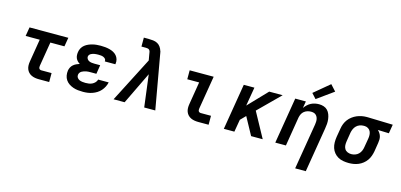

<svg xmlns="http://www.w3.org/2000/svg" viewBox="-81 -1327 4373 2094"><g transform="rotate(15 2106.0 -279.5)"><path d="M357 0Q334 0 312.5 -3.5Q291 -7 271.5 -16Q252 -25 237.5 -40.5Q223 -56 215.5 -76Q208 -96 207.5 -118Q207 -140 211 -163L253 -419H94L111 -520H549L532 -419H373L328 -146Q327 -138 327 -130Q327 -122 330.5 -115Q334 -108 341.5 -104.5Q349 -101 357 -101H472V0Z M855 8Q826 8 798 5Q770 2 744 -7Q718 -16 695.5 -31Q673 -46 658 -68Q643 -90 638 -117.5Q633 -145 637 -174Q640 -192 649 -210Q658 -228 673 -241Q688 -254 706 -262.5Q724 -271 743 -277Q728 -286 716 -298.5Q704 -311 697 -327Q690 -343 689 -361.5Q688 -380 691 -398Q694 -421 706 -442.5Q718 -464 737 -479Q756 -494 778.5 -503.5Q801 -513 823.5 -518.5Q846 -524 869 -526Q892 -528 914 -528Q940 -528 964.5 -525.5Q989 -523 1013 -517Q1037 -511 1058 -500Q1079 -489 1094.5 -471.5Q1110 -454 1117 -430.5Q1124 -407 1120 -381Q1120 -379 1119.5 -377.5Q1119 -376 1119 -374H1000Q1000 -375 1000 -375.5Q1000 -376 1000 -376Q1003 -391 993.5 -402Q984 -413 971 -418.5Q958 -424 943.5 -425.5Q929 -427 914 -427Q904 -427 894 -426.5Q884 -426 873.5 -424.5Q863 -423 853 -420Q843 -417 833 -412Q823 -407 816 -398.5Q809 -390 807 -380Q805 -364 813.5 -351Q822 -338 835.5 -331.5Q849 -325 865 -323Q881 -321 897 -321H962L946 -220H880Q868 -220 856 -219.5Q844 -219 831.5 -216.5Q819 -214 807 -210Q795 -206 783.5 -199.5Q772 -193 764.5 -182.5Q757 -172 755 -159Q752 -141 761.5 -126.5Q771 -112 786 -105Q801 -98 819 -95.5Q837 -93 855 -93Q874 -93 893 -95.5Q912 -98 930 -106.5Q948 -115 962.5 -130.5Q977 -146 981 -164H1100Q1095 -139 1082.5 -114Q1070 -89 1051.5 -68Q1033 -47 1009 -32Q985 -17 959 -8Q933 1 907 4.5Q881 8 855 8Z M1199 0 1460 -508 1447 -582Q1447 -582 1447 -582Q1447 -582 1447 -582V-583Q1447 -583 1447 -583Q1447 -583 1447 -583Q1446 -593 1443.5 -603Q1441 -613 1434.5 -621Q1428 -629 1417.5 -631.5Q1407 -634 1396 -634H1344V-735H1396Q1423 -735 1449.5 -732Q1476 -729 1497.5 -717.5Q1519 -706 1533.5 -685.5Q1548 -665 1555 -641H1556Q1558 -630 1560.5 -620Q1563 -610 1564 -599L1670 0H1545L1499 -363L1324 0Z M2157 0Q2134 0 2112.5 -3.5Q2091 -7 2071.5 -16Q2052 -25 2037.5 -40.5Q2023 -56 2015.5 -76Q2008 -96 2007.5 -118Q2007 -140 2011 -163L2053 -419H1919V-520H2190L2128 -146Q2127 -138 2127 -130Q2127 -122 2130.5 -115Q2134 -108 2141.5 -104.5Q2149 -101 2157 -101H2272V0Z M2444 0 2530 -520H2650L2614 -308L2817 -520H2969L2729 -282L2883 0H2752L2644 -198L2587 -140L2563 0Z M3307 215 3393 -303Q3395 -318 3396 -333Q3397 -348 3394.5 -362.5Q3392 -377 3385.5 -389.5Q3379 -402 3368.5 -411Q3358 -420 3344 -423.5Q3330 -427 3315 -427Q3295 -427 3275 -421Q3255 -415 3238 -401.5Q3221 -388 3212 -369Q3203 -350 3199 -330L3145 0H3025L3111 -520H3231L3218 -443Q3232 -463 3250 -480Q3268 -497 3289.5 -508Q3311 -519 3334 -523.5Q3357 -528 3379 -528Q3407 -528 3432.5 -519.5Q3458 -511 3475.5 -492.5Q3493 -474 3502.5 -449Q3512 -424 3515.5 -397Q3519 -370 3517 -342.5Q3515 -315 3510 -287L3427 215ZM3326 -572 3275 -628 3450 -774 3512 -706Z M3856 8Q3824 8 3792.5 2.5Q3761 -3 3735 -17.5Q3709 -32 3689.5 -55.5Q3670 -79 3660.5 -108Q3651 -137 3650.5 -169Q3650 -201 3655 -233L3672 -333Q3676 -360 3686.5 -386.5Q3697 -413 3714.5 -436Q3732 -459 3756 -477Q3780 -495 3806 -506Q3832 -517 3859.5 -522.5Q3887 -528 3914 -528Q3918 -528 3922.5 -528Q3927 -528 3931 -528L4212 -520L4195 -419L4070 -423Q4083 -411 4093 -396Q4103 -381 4108.5 -363Q4114 -345 4113.5 -325.5Q4113 -306 4110 -287L4094 -187Q4089 -160 4079.5 -133.5Q4070 -107 4053.5 -83.5Q4037 -60 4013.5 -41.5Q3990 -23 3964 -12Q3938 -1 3910.5 3.5Q3883 8 3856 8Q3856 8 3856 8Q3856 8 3856 8ZM3857 -93Q3878 -93 3900 -100.5Q3922 -108 3938.5 -124Q3955 -140 3964 -161Q3973 -182 3976 -203L3993 -303Q3997 -325 3996 -346.5Q3995 -368 3986.5 -386Q3978 -404 3960.5 -415Q3943 -426 3922 -427H3914Q3913 -427 3911 -427Q3909 -427 3907 -427Q3886 -427 3864.5 -419Q3843 -411 3827 -395Q3811 -379 3802 -358.5Q3793 -338 3789 -317L3773 -217Q3769 -193 3770 -170.5Q3771 -148 3782 -129.5Q3793 -111 3813.5 -102Q3834 -93 3857 -93Z"/></g></svg>

Font: Iosevka SS04 Extended Oblique
Style: Bold
Weight: 700
Width: 7
Italic angle: -9°
Monospace: yes
Designer: Belleve Invis
Foundry: Belleve Invis
Version: Version 19.0.0; ttfautohint (v1.8.4)